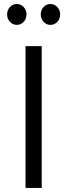

<svg xmlns="http://www.w3.org/2000/svg" viewBox="-20 -928 332 948"><path d="M15.1 -856.9Q15.1 -878.4 29.1 -893.3Q43 -908.2 63 -908.2Q83 -908.2 96.9 -893.3Q110.8 -878.4 110.8 -856.9Q110.8 -835 96.9 -820.1Q83 -805.2 63 -805.2Q43 -805.2 29.1 -820.1Q15.1 -835 15.1 -856.9ZM106 0V-700.2H186V0ZM181.2 -856.9Q181.2 -878.4 195.1 -893.3Q209 -908.2 229 -908.2Q249 -908.2 262.9 -893.3Q276.9 -878.4 276.9 -856.9Q276.9 -835 262.9 -820.1Q249 -805.2 229 -805.2Q209 -805.2 195.1 -820.1Q181.2 -835 181.2 -856.9Z"/></svg>

Font: Montserrat Light
Style: Regular
Weight: 300
Designer: Julieta Ulanovsky
Foundry: Julieta Ulanovsky
Version: Version 1.000;PS 002.000;hotconv 1.0.70;makeotf.lib2.5.58329